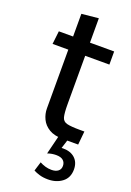

<svg xmlns="http://www.w3.org/2000/svg" viewBox="-160 -678 657 962"><g transform="rotate(20 168.5 -197.0)"><path d="M230 10Q183.5 10 155.5 -7Q127.5 -24 114.8 -50.8Q102 -77.5 102 -107V-420H18L26 -490H102V-611L192 -620V-490H321V-420H192V-162Q192 -115 197.5 -94Q203 -73 224.8 -67.5Q246.5 -62 295 -62H318L311 10ZM231 79 198 64Q210 59.5 221.8 56.8Q233.5 54 247 54Q287.5 54 310.8 75.8Q334 97.5 334 135Q334 179 303.2 202.5Q272.5 226 228 226Q202.5 226 183 220.2Q163.5 214.5 150 207L165 158Q180 166 195.5 170.5Q211 175 228 175Q250 175 263 165.2Q276 155.5 276 137Q276 119 263.8 108Q251.5 97 226 97Q215 97 204 98.8Q193 100.5 180 105L206 0H256Z"/></g></svg>

Font: Cabin Resolve
Style: Regular-Resolve
Weight: 400
Designer: Pablo Impallari
Foundry: Pablo Impallari. http://www.impallari.com Igino Marini. http://www.ikern.com
Version: Version 3.001